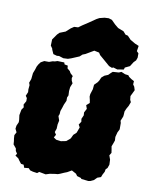

<svg xmlns="http://www.w3.org/2000/svg" viewBox="-87 -825 719 914"><g transform="rotate(10 272.5 -367.5)"><path d="M156 25 135 22 121 18 113 9 91 11 86 -3 73 -5 62 -19 56 -28 40 -39 46 -49 38 -61 36 -73 22 -90 21 -105 19 -118 18 -134 26 -149 18 -165 20 -180 28 -198V-209L25 -232L30 -259L39 -272L36 -285L46 -303V-318L39 -328L47 -347L46 -360L48 -381L44 -392L51 -411L54 -440L61 -458L66 -474L72 -485L81 -497L97 -506H120L137 -512L147 -513L159 -517L192 -516L195 -507L211 -504L212 -491L225 -480L230 -471L243 -459L240 -449L242 -437L248 -425L240 -405L238 -386L239 -365L234 -354V-338L225 -318L220 -302L214 -285L213 -270L209 -260L216 -239L212 -220L211 -199L205 -182L213 -170L205 -156L218 -147L241 -144L266 -149L283 -163L286 -167L294 -184L308 -197L318 -224L311 -237L321 -252L319 -266L327 -284L326 -298L336 -317L330 -334L345 -347L343 -360L339 -377L340 -389L348 -414L350 -436L365 -451L371 -460L378 -476L391 -487L408 -494L419 -505L427 -512L456 -514L468 -519L487 -511L503 -509L508 -502L521 -493L534 -486L533 -470L540 -460L545 -444L530 -413L532 -395L537 -385L530 -366L521 -350L515 -336L514 -319L513 -311L504 -289L507 -279V-261V-248L499 -232L493 -209L494 -192L488 -175L483 -162L486 -145L488 -131L480 -118L487 -98L488 -74L482 -57L474 -49L472 -37L464 -22L459 -9L442 -3L428 11L413 18L403 20L368 16L366 12L346 6L339 -4L317 -16L296 -4L283 1L265 9L254 13L242 14L216 18L197 24L165 18ZM134 -546 125 -566 124 -571 115 -584 116 -614 135 -641 145 -651 173 -662 194 -681 209 -691 228 -692 246 -705 272 -722 307 -746 320 -753 344 -759 364 -760 380 -755 399 -736 416 -722 444 -711 456 -697 468 -694 484 -677 508 -663 527 -655 523 -629 532 -620V-599L527 -585L517 -575L503 -553L480 -542L477 -532L446 -527L426 -533L420 -530L405 -536L375 -562L354 -580L347 -591L323 -596L284 -573L271 -568L259 -557L221 -541L206 -536L184 -535L162 -542L152 -541Z"/></g></svg>

Font: Winky Rough ExtraBold
Style: Italic
Weight: 800
Italic angle: -8.97852°
Designer: Simon Atzbach
Foundry: typofactur
Version: Version 1.206; ttfautohint (v1.8.4.7-5d5b)